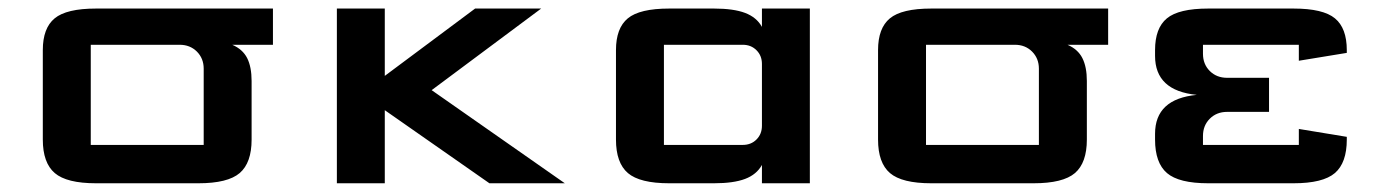

<svg xmlns="http://www.w3.org/2000/svg" viewBox="-20 -420 3182 440"><path d="M556.6 -100.1Q556.6 -46.9 529.3 -23.4Q502 0 434.6 0H200.2Q132.8 0 105.5 -23.4Q78.1 -46.9 78.1 -100.1V-305.2Q78.1 -355.5 105.2 -377.9Q132.3 -400.4 200.2 -400.4H605.5V-317.4H512.2Q536.1 -307.1 546.4 -286.9Q556.6 -266.6 556.6 -234.4ZM188 -317.4V-87.9H446.8V-262.7Q446.8 -286.1 431.2 -301.8Q415.5 -317.4 391.6 -317.4Z M752 0V-400.4H861.8V-246.1L1068.8 -400.4H1220.2L969.2 -213.4L1274.4 0H1101.6L861.8 -167.5V0Z M1616.2 -400.4Q1661.1 -400.4 1687.5 -390.4Q1713.9 -380.4 1726.1 -358.4V-400.4H1835.9V0H1726.1V-42Q1713.9 -20 1687.5 -10Q1661.1 0 1616.2 0H1513.7Q1446.3 0 1418.9 -23.4Q1391.6 -46.9 1391.6 -100.1V-305.2Q1391.6 -355.5 1418.7 -377.9Q1445.8 -400.4 1513.7 -400.4ZM1501.5 -317.4V-87.9H1682.1Q1701.2 -87.9 1713.6 -100.3Q1726.1 -112.8 1726.1 -131.8V-273.4Q1726.1 -292.5 1713.6 -304.9Q1701.2 -317.4 1682.1 -317.4Z M2470.7 -100.1Q2470.7 -46.9 2443.4 -23.4Q2416 0 2348.6 0H2114.3Q2046.9 0 2019.5 -23.4Q1992.2 -46.9 1992.2 -100.1V-305.2Q1992.2 -355.5 2019.3 -377.9Q2046.4 -400.4 2114.3 -400.4H2519.5V-317.4H2426.3Q2450.2 -307.1 2460.4 -286.9Q2470.7 -266.6 2470.7 -234.4ZM2102.1 -317.4V-87.9H2360.8V-262.7Q2360.8 -286.1 2345.2 -301.8Q2329.6 -317.4 2305.7 -317.4Z M2888.2 -241.7V-163.6ZM2956.5 -87.9V-124.5L3066.4 -106.4V-100.1Q3066.4 -46.9 3039.1 -23.4Q3011.7 0 2944.3 0H2749Q2681.6 0 2654.3 -23.4Q2627 -46.9 2627 -100.1V-113.3Q2627 -193.4 2722.7 -202.6Q2627 -211.9 2627 -292V-305.2Q2627 -355.5 2654.1 -377.9Q2681.2 -400.4 2749 -400.4H2944.3Q3012.2 -400.4 3039.3 -377.9Q3066.4 -355.5 3066.4 -305.2V-298.8L2956.5 -280.8V-317.4H2736.8V-296.9Q2736.8 -272.9 2752.4 -257.3Q2768.1 -241.7 2792 -241.7H2888.2V-163.6H2792Q2768.1 -163.6 2752.4 -147.9Q2736.8 -132.3 2736.8 -108.4V-87.9Z"/></svg>

Font: Squarish Sans CT
Style: Regular
Weight: 400
Version: Version 0.9